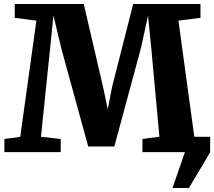

<svg xmlns="http://www.w3.org/2000/svg" viewBox="-20 -763 1074 963"><path d="M81.5 -76.5 162.5 -659.5 54 -673.5V-743H400L497.5 -324.5L520.5 -214L541.5 -324.5L648 -743H985.5V-673.5L875 -659.5L954.5 -77.5L958 -77H1034V0Q1018 28.5 997.5 62.8Q977 97 958 128.2Q939 159.5 927.5 180H845L907.5 0H694.5V-66L779.5 -77L740 -508L722.5 -684.5L687.5 -524L553.5 -28.5H422.5L290 -510.5L248 -685L230 -508L185.5 -77L284.5 -66V0H2V-66Z"/></svg>

Font: Merriweather Black
Style: Regular
Weight: 900
Designer: Eben Sorkin
Foundry: Eben Sorkin
Version: Version 2.200;gftools[0.9.31]